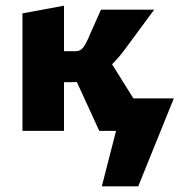

<svg xmlns="http://www.w3.org/2000/svg" viewBox="-20 -460 631 675"><path d="M591 -114 466 195H338L388 0H329L250 -172Q240 -171 220 -171H205V0H59V-413L205 -440V-280H247Q262 -280 272.5 -293Q283 -306 298 -343L335 -426H522L418 -285Q397 -257 374 -234L449 -114Z"/></svg>

Font: Ysabeau Ultrabold
Style: Regular
Weight: 800
Designer: Christian Thalmann (Catharsis Fonts)
Version: Version 0.003